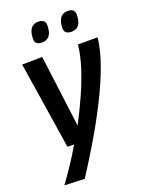

<svg xmlns="http://www.w3.org/2000/svg" viewBox="-175 -833 859 1130"><g transform="rotate(-20 254.5 -267.5)"><path d="M386 -543H509Q501 -466 467 -373Q433 -280 382.5 -179.5Q332 -79 272.5 21.5Q213 122 153 214L27 209Q65 157 99 106Q133 55 163 2H122L37 -544L163 -546L221 -95Q260 -170 295 -247.5Q330 -325 354.5 -400.5Q379 -476 386 -543ZM377 -626Q353 -626 341.5 -637.5Q330 -649 333 -677Q339 -749 397 -749Q420 -749 431 -737.5Q442 -726 439 -697Q434 -626 377 -626ZM192 -626Q168 -626 157 -637Q146 -648 149 -676Q154 -749 212 -749Q235 -749 246.5 -737.5Q258 -726 255 -697Q252 -660 236 -643Q220 -626 192 -626Z"/></g></svg>

Font: Georama SemiBold
Style: Italic
Weight: 600
Italic angle: -9°
Designer: Jean-Baptiste Levee
Foundry: Production Type
Version: Version 1.000